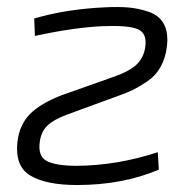

<svg xmlns="http://www.w3.org/2000/svg" viewBox="-20 -518 554 550"><path d="M80 -415 78 -465Q170 -492 280 -497Q320 -499 348.5 -496.5Q377 -494 406.5 -484Q436 -474 449.5 -449Q463 -424 458 -384Q454 -351 439.5 -325.5Q425 -300 400.5 -284Q376 -268 362 -261Q348 -254 323 -245L170 -189Q133 -175 115.5 -158Q98 -141 94 -112Q88 -70 114.5 -56.5Q141 -43 201 -43Q316 -44 432 -82L435 -32Q331 12 201 12Q112 12 67 -15Q22 -42 30 -112Q36 -161 65.5 -191Q95 -221 156 -245L303 -297Q350 -313 371 -333Q392 -353 396 -383Q402 -423 374.5 -434.5Q347 -446 273 -443Q190 -439 80 -415Z"/></svg>

Font: Exo 2.0 Light
Style: Italic
Weight: 300
Italic angle: -8°
Designer: Natanael Gama
Version: Version 1.001;PS 001.001;hotconv 1.0.70;makeotf.lib2.5.58329